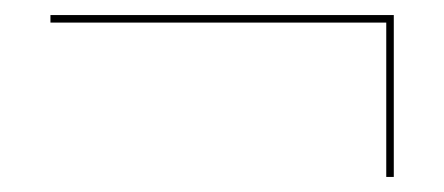

<svg xmlns="http://www.w3.org/2000/svg" viewBox="-20 -325 590 255"><path d="M503 -305V-90H493V-295H47V-305Z"/></svg>

Font: Ysabeau Hairline
Style: Italic
Weight: 100
Italic angle: -12°
Designer: Christian Thalmann (Catharsis Fonts)
Version: Version 0.003